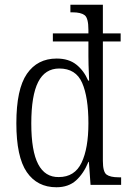

<svg xmlns="http://www.w3.org/2000/svg" viewBox="-20 -780 546 810"><path d="M218 10Q137 10 93 -54Q49 -118 49 -260Q49 -404 93.5 -468.5Q138 -533 219 -533Q270 -533 302 -507.5Q334 -482 352 -440H356Q356 -449 355 -467.5Q354 -486 353.5 -507Q353 -528 353 -543V-605H203V-639H353V-654Q353 -704 337 -716Q321 -728 286 -728H277V-760H414V-639H489V-605H414V-101Q414 -55 429.5 -43.5Q445 -32 481 -32H491V0H362L355 -97H353Q333 -48 301 -19Q269 10 218 10ZM228 -33Q295 -33 324 -93.5Q353 -154 353 -260Q353 -370 326.5 -430.5Q300 -491 230 -491Q170 -491 141 -434Q112 -377 112 -259Q112 -143 141 -87.5Q170 -32 228 -33Z"/></svg>

Font: Noto Serif Bengali Condensed Light
Style: Regular
Weight: 300
Width: 3
Designer: Juan Bruce, Universal Thirst, Indian Type Foundry and the Monotype Design Team.
Foundry: Monotype Imaging Inc.
Version: Version 2.003; ttfautohint (v1.8.4.7-5d5b)